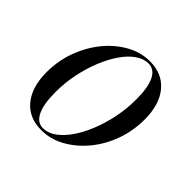

<svg xmlns="http://www.w3.org/2000/svg" viewBox="-120 -541 668 668"><g transform="rotate(45 213.5 -207.5)"><path d="M163.7 11.3Q102.4 11.3 68.1 -30.2Q33.9 -71.8 33.9 -144.4Q33.9 -200.8 52.4 -251.2Q71 -301.6 102.8 -340.7Q134.7 -379.8 175.8 -402.8Q216.9 -425.8 262.1 -425.8Q322.6 -425.8 357.3 -384.3Q391.9 -342.7 391.9 -269.4Q391.9 -213.7 373.8 -163.3Q355.6 -112.9 323.4 -73.8Q291.1 -34.7 250 -11.7Q208.9 11.3 163.7 11.3ZM162.9 2.4Q187.1 2.4 210.1 -14.1Q233.1 -30.6 253.2 -59.7Q273.4 -88.7 288.7 -127Q304 -165.3 312.9 -208.9Q321.8 -252.4 321.8 -296.8Q321.8 -357.3 306.9 -387.1Q291.9 -416.9 263.7 -416.9Q239.5 -416.9 216.1 -400.4Q192.7 -383.9 173 -354.8Q153.2 -325.8 137.9 -287.9Q122.6 -250 113.7 -206.5Q104.8 -162.9 104.8 -117.7Q104.8 -58.1 119.8 -27.8Q134.7 2.4 162.9 2.4Z"/></g></svg>

Font: Playfair 144pt Light
Style: Italic
Weight: 300
Italic angle: -15.6°
Designer: Claus Eggers Sørensen
Foundry: Claus Eggers Sørensen
Version: Version 2.001;gftools[0.9.30]